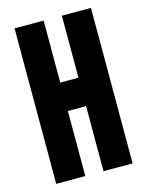

<svg xmlns="http://www.w3.org/2000/svg" viewBox="-108 -767 640 835"><g transform="rotate(-15 212.0 -350.0)"><path d="M253 -700H384V0H253V-293H171V0H40V-700H171V-421H253Z"/></g></svg>

Font: Bayformers-TFTCGName
Style: Regular
Weight: 400
Designer: billmoo
Foundry: Bayformers
Version: Version 1.021;Fontself Maker 3.5.4